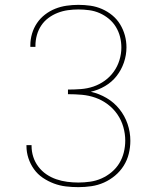

<svg xmlns="http://www.w3.org/2000/svg" viewBox="-20 -763 640 791"><path d="M303 8Q277 8 251.5 5Q226 2 202 -7Q178 -16 156.5 -30.5Q135 -45 120 -66Q105 -87 97 -111.5Q89 -136 89 -162V-165H110V-162Q110 -139 117 -117Q124 -95 138 -76.5Q152 -58 171 -45Q190 -32 212 -24.5Q234 -17 257 -14Q280 -11 303 -11Q327 -11 351.5 -14.5Q376 -18 398.5 -28Q421 -38 440 -54Q459 -70 471.5 -90.5Q484 -111 490 -135Q496 -159 496 -184Q496 -212 488 -240Q480 -268 463.5 -292Q447 -316 423.5 -333.5Q400 -351 373 -360.5Q346 -370 317.5 -372.5Q289 -375 260 -375V-394Q286 -394 313 -396Q340 -398 365 -406.5Q390 -415 411.5 -430.5Q433 -446 448.5 -467.5Q464 -489 472 -515Q480 -541 480 -567Q480 -590 474.5 -611.5Q469 -633 457.5 -652Q446 -671 428.5 -685.5Q411 -700 390.5 -709Q370 -718 347.5 -721Q325 -724 303 -724Q281 -724 259.5 -721Q238 -718 217.5 -710Q197 -702 179.5 -689Q162 -676 150 -658Q138 -640 132 -618.5Q126 -597 126 -575V-570H105V-576Q105 -601 112 -624.5Q119 -648 132.5 -668Q146 -688 165.5 -703Q185 -718 207.5 -727Q230 -736 254.5 -739.5Q279 -743 303 -743Q328 -743 352.5 -739.5Q377 -736 400 -726Q423 -716 442.5 -700Q462 -684 475 -662.5Q488 -641 494.5 -617Q501 -593 501 -568Q501 -536 490.5 -505.5Q480 -475 460.5 -450Q441 -425 413 -408.5Q385 -392 354 -385Q389 -377 419.5 -359Q450 -341 472 -313.5Q494 -286 505.5 -252.5Q517 -219 517 -183Q517 -156 510.5 -129.5Q504 -103 489.5 -80Q475 -57 454 -39.5Q433 -22 408.5 -11Q384 0 357 4Q330 8 303 8Z"/></svg>

Font: Iosevka Thin Extended
Style: Regular
Weight: 100
Width: 7
Monospace: yes
Designer: Belleve Invis
Foundry: Belleve Invis
Version: Version 32.5.0; ttfautohint (v1.8.4)